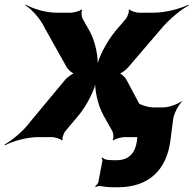

<svg xmlns="http://www.w3.org/2000/svg" viewBox="-84 -582 821 815"><path d="M297 -449 267 -502C262 -511 260 -533 265 -540L262 -542C256 -535 228 -528 216 -528H158C109 -528 53 -546 26 -562L24 -559C51 -543 89 -500 106 -463L200 -295C205 -287 225 -268 235 -268V-272C225 -272 201 -253 194 -245L45 -66C18 -28 -34 15 -64 31L-63 35C-33 18 30 0 78 0H136C148 0 174 7 178 14L182 12C178 5 187 -17 193 -25L247 -89C285 -134 320 -204 325 -243H321C316 -204 331 -134 357 -89L393 -25C397 -17 400 5 394 12L398 14C404 7 432 0 444 0H502C545 0 601 18 628 34L631 31C604 15 565 -28 548 -65L452 -245C448 -253 429 -272 419 -272V-268C429 -268 452 -287 459 -295L603 -463C634 -500 686 -543 717 -559L715 -562C684 -546 620 -528 566 -528H507C495 -528 470 -535 466 -542L462 -540C466 -533 457 -511 451 -503L405 -449C367 -403 331 -332 326 -293H330C335 -332 322 -404 297 -449ZM352 87 347 89C349 91 351 96 351 99L333 193C331 198 324 206 320 209L323 212C325 209 337 207 343 208C364 212 386 213 415 213C548 213 622 140 639 17L651 -76C654 -100 674 -137 688 -150L686 -152C671 -140 632 -126 608 -126H566C542 -126 504 -140 490 -152L487 -150C500 -137 512 -100 509 -76L497 17C491 63 466 98 412 98C391 98 358 99 352 87Z"/></svg>

Font: Asimov
Style: EdgeWideIt
Weight: 500
Designer: Google
Version: Version 2.000980: 2014